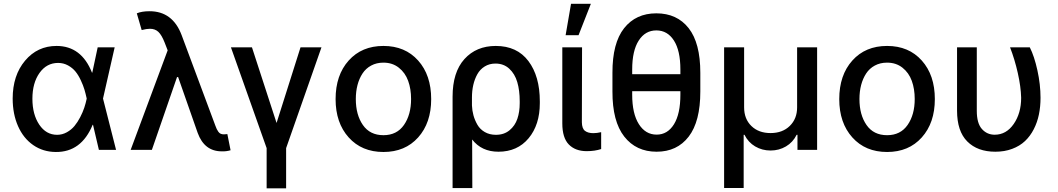

<svg xmlns="http://www.w3.org/2000/svg" viewBox="-20 -797 5624 1021"><path d="M276.4 11.2Q209 10.7 156.7 -25.4Q104.5 -61.5 75.9 -126.2Q47.4 -190.9 47.4 -272.9Q47.4 -396 113.3 -474.4Q179.2 -552.7 280.8 -552.7Q413.1 -552.7 469.2 -410.6H470.7L499.5 -545.4H589.8L527.8 -272.9L597.2 0H505.9L474.6 -133.3H472.7Q412.6 12.7 276.4 11.2ZM440.9 -272.9V-273.9Q435.5 -298.8 429 -320.8Q422.4 -342.8 409.7 -370.1Q397 -397.5 381.3 -416.7Q365.7 -436 341.6 -449.2Q317.4 -462.4 289.1 -462.4Q228 -462.4 190.2 -409.2Q152.3 -356 152.3 -272Q152.3 -188.5 188.7 -134.3Q225.1 -80.1 283.7 -80.1Q311 -80.1 335.2 -93.5Q359.4 -106.9 376 -127Q392.6 -147 406.5 -173.8Q420.4 -200.7 428.2 -224.4Q436 -248 440.9 -271.5Z M1159.2 7.8Q1066.9 7.8 1031.2 -90.3L927.2 -387.2H921.4L787.6 0H674.8L871.6 -529.3L855.5 -570.8Q839.8 -610.8 822.3 -627.4Q804.7 -644 777.3 -644Q759.8 -644 733.4 -637.2L707.5 -726.1Q733.9 -737.3 775.4 -737.3Q897.9 -737.3 945.8 -610.4L1125 -129.4Q1129.4 -117.2 1132.6 -110.6Q1135.7 -104 1141.1 -96.4Q1146.5 -88.9 1153.6 -85.7Q1160.6 -82.5 1170.9 -82.5Q1177.2 -82.5 1189 -84L1206.1 2Q1183.1 8.8 1159.2 7.8Z M1208 -545.4H1319.8L1450.7 -143.1L1578.1 -545.4H1689.5L1501.5 -9.3V204.6H1397.9V-9.3Z M1764.6 -270Q1764.6 -397.5 1834.2 -475.1Q1903.8 -552.7 2019 -552.7Q2134.3 -552.7 2203.6 -475.1Q2272.9 -397.5 2272.9 -270Q2272.9 -143.6 2203.6 -66.2Q2134.3 11.2 2019 11.2Q1903.8 11.2 1834.2 -66.2Q1764.6 -143.6 1764.6 -270ZM2019 -78.1Q2090.3 -78.1 2128.2 -132.6Q2166 -187 2166 -270.5Q2166 -324.2 2150.4 -367.2Q2134.8 -410.2 2100.8 -437Q2066.9 -463.9 2019 -463.9Q1982.4 -463.9 1953.9 -448.5Q1925.3 -433.1 1907.7 -406.2Q1890.1 -379.4 1881.1 -345Q1872.1 -310.5 1872.1 -270.5Q1872.1 -186.5 1909.7 -132.3Q1947.3 -78.1 2019 -78.1Z M2386.7 203.1V-282.7Q2386.7 -413.1 2449.7 -482.9Q2512.7 -552.7 2616.2 -552.7Q2729.5 -552.7 2790 -472.2Q2850.6 -391.6 2850.6 -258.3V-248.5Q2850.6 -133.3 2791 -61.8Q2731.4 9.8 2630.4 9.8Q2541 9.8 2490.7 -55.2L2491.7 203.1ZM2489.7 -236.3Q2490.7 -209 2497.8 -183.3Q2504.9 -157.7 2518.8 -133.5Q2532.7 -109.4 2558.1 -94.7Q2583.5 -80.1 2617.2 -80.1Q2660.2 -80.1 2689.5 -104.2Q2718.8 -128.4 2731.2 -165.3Q2743.7 -202.1 2743.7 -248.5V-258.3Q2743.7 -316.4 2730.7 -360.4Q2717.8 -404.3 2688.2 -431.6Q2658.7 -459 2614.7 -459Q2582.5 -459 2557.6 -443.6Q2532.7 -428.2 2518.3 -402.3Q2503.9 -376.5 2496.8 -345.2Q2489.7 -314 2489.7 -279.3Z M2987.8 -609.9 3016.6 -776.9H3122.1L3056.6 -609.9ZM2970.2 -545.4H3075.2L3074.2 -147Q3074.7 -113.3 3090.8 -101.1Q3106.9 -88.9 3135.3 -88.9Q3153.8 -88.9 3176.8 -94.2V-4.4Q3143.1 6.8 3100.1 6.8Q3039.6 6.8 3004.9 -28.6Q2970.2 -64 2970.2 -141.1Z M3704.1 -409.7V-310.5Q3704.1 -150.9 3642.3 -70.6Q3580.6 9.8 3471.7 9.8Q3362.8 9.8 3299.6 -70.8Q3236.3 -151.4 3236.8 -310.5V-409.7Q3236.3 -567.9 3298.8 -647Q3361.3 -726.1 3470.2 -726.1Q3580.1 -726.1 3642.1 -647.2Q3704.1 -568.4 3704.1 -409.7ZM3341.8 -402.3H3598.1V-427.2Q3598.1 -527.8 3563.7 -581.5Q3529.3 -635.3 3470.2 -635.3Q3411.1 -635.3 3376.5 -581.3Q3341.8 -527.3 3341.8 -427.2ZM3598.1 -293.5V-312H3341.8V-293.5Q3341.8 -192.9 3377.2 -137Q3412.6 -81.1 3471.7 -81.1Q3529.8 -81.1 3564 -136.2Q3598.1 -191.4 3598.1 -293.5Z M3830.6 202.6V-545.4H3937V-226.1Q3937 -164.6 3975.6 -127Q4014.2 -89.4 4077.6 -89.4Q4141.1 -89.4 4179.9 -127.4Q4218.8 -165.5 4218.8 -226.1V-545.4H4325.2V0H4220.7V-80.1H4216.3Q4196.3 -40 4159.4 -18.3Q4122.6 3.4 4077.6 3.4Q4032.7 3.4 3995.8 -18.3Q3959 -40 3939 -80.1H3934.6V202.6Z M4442.9 -270Q4442.9 -397.5 4512.5 -475.1Q4582 -552.7 4697.3 -552.7Q4812.5 -552.7 4881.8 -475.1Q4951.2 -397.5 4951.2 -270Q4951.2 -143.6 4881.8 -66.2Q4812.5 11.2 4697.3 11.2Q4582 11.2 4512.5 -66.2Q4442.9 -143.6 4442.9 -270ZM4697.3 -78.1Q4768.6 -78.1 4806.4 -132.6Q4844.2 -187 4844.2 -270.5Q4844.2 -324.2 4828.6 -367.2Q4813 -410.2 4779.1 -437Q4745.1 -463.9 4697.3 -463.9Q4660.6 -463.9 4632.1 -448.5Q4603.5 -433.1 4585.9 -406.2Q4568.4 -379.4 4559.3 -345Q4550.3 -310.5 4550.3 -270.5Q4550.3 -186.5 4587.9 -132.3Q4625.5 -78.1 4697.3 -78.1Z M5069.3 -545.4H5174.3V-207.5Q5174.3 -141.6 5201.4 -111.1Q5228.5 -80.6 5269.5 -80.6Q5331.1 -80.6 5370.6 -137.7Q5410.2 -194.8 5410.2 -276.9Q5408.7 -336.4 5392.3 -408.9Q5376 -481.4 5351.1 -545.4H5456.1Q5480 -498.5 5496.6 -423.1Q5513.2 -347.7 5513.2 -276.9Q5513.2 -230 5504.6 -188.2Q5496.1 -146.5 5477.3 -109.9Q5458.5 -73.2 5430.7 -46.9Q5402.8 -20.5 5362.5 -5.4Q5322.3 9.8 5272.9 9.8Q5178.2 9.8 5123.8 -44.7Q5069.3 -99.1 5069.3 -209Z"/></svg>

Font: Interop Med
Style: Regular
Weight: 500
Designer: Rasmus Andersson, Google, Jang Haemin
Foundry: jhaemin
Version: Version 1.007